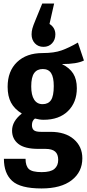

<svg xmlns="http://www.w3.org/2000/svg" viewBox="-20 -843 493 1082"><path d="M453 -502Q414 -482 329 -482Q372 -461 392.5 -428.5Q413 -396 413 -346Q413 -266 363 -217Q313 -168 226 -168Q203 -168 177 -175Q160 -163 160 -138Q160 -119 170.5 -109.5Q181 -100 211 -100H265Q348 -100 396 -58.5Q444 -17 444 49Q444 126 384 172.5Q324 219 214 219Q95 219 48.5 176.5Q2 134 2 52H124Q124 92 142.5 109.5Q161 127 215 127Q265 127 286.5 109Q308 91 308 58Q308 26 290.5 11Q273 -4 236 -4H196Q119 -4 83.5 -32Q48 -60 48 -107Q48 -160 103 -203Q61 -229 42 -265Q23 -301 23 -354Q23 -442 76 -493Q129 -544 220 -544Q285 -544 327 -559Q369 -574 419 -603ZM156 -356Q156 -307 172.5 -281.5Q189 -256 220 -256Q252 -256 267.5 -279Q283 -302 283 -358Q283 -408 268 -431Q253 -454 221 -454Q189 -454 172.5 -431Q156 -408 156 -356ZM158 -649Q158 -666 162.5 -682.5Q167 -699 180 -730L218 -823H285L259 -708Q292 -687 292 -649Q292 -619 273.5 -599Q255 -579 225 -579Q195 -579 176.5 -599Q158 -619 158 -649Z"/></svg>

Font: Fira Sans Extra Condensed SemiBold
Style: Regular
Weight: 600
Width: 1
Designer: Carrois Corporate & Edenspiekermann AG
Foundry: Carrois Corporate GbR & Edenspiekermann AG
Version: Version 4.203